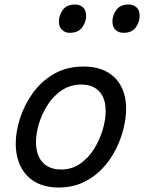

<svg xmlns="http://www.w3.org/2000/svg" viewBox="-20 -815 641 854"><path d="M241 19Q179 19 136 -6Q93 -31 71.5 -75.5Q50 -120 50 -176Q50 -229 69 -288.5Q88 -348 125.5 -400.5Q163 -453 219.5 -486Q276 -519 351 -519Q413 -519 455.5 -495.5Q498 -472 519.5 -429.5Q541 -387 541 -331Q541 -291 529.5 -243.5Q518 -196 494.5 -149.5Q471 -103 435 -65Q399 -27 350.5 -4Q302 19 241 19ZM251 -61Q300 -61 337 -87Q374 -113 399 -153.5Q424 -194 437 -238.5Q450 -283 450 -321Q450 -360 437 -386Q424 -412 400 -425.5Q376 -439 343 -439Q293 -439 255 -413.5Q217 -388 191.5 -348Q166 -308 153 -264Q140 -220 140 -183Q140 -144 153.5 -116.5Q167 -89 192 -75Q217 -61 251 -61ZM290 -669Q270 -669 256 -682Q242 -695 242 -720Q242 -747 259.5 -771Q277 -795 314 -795Q335 -795 349 -782.5Q363 -770 363 -744Q363 -717 345.5 -693Q328 -669 290 -669ZM529 -669Q508 -669 494 -682Q480 -695 480 -720Q480 -747 497.5 -771Q515 -795 552 -795Q573 -795 587 -782.5Q601 -770 601 -744Q601 -717 584 -693Q567 -669 529 -669Z"/></svg>

Font: Playwrite SK
Style: Regular
Weight: 400
Designer: Veronika Burian, José Scaglione
Foundry: TypeTogether
Version: Version 1.002